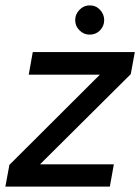

<svg xmlns="http://www.w3.org/2000/svg" viewBox="-30 -695 522 715"><path d="M-10 0 5 -81 342 -417H77L92 -501H472L457 -419L119 -83H394L379 0ZM304 -566Q282 -566 266 -582Q250 -598 250 -620Q250 -642 266 -658.5Q282 -675 304 -675Q327 -675 342.5 -658.5Q358 -642 358 -620Q358 -598 342.5 -582Q327 -566 304 -566Z"/></svg>

Font: DM Sans 18pt Medium
Style: Italic
Weight: 500
Italic angle: -10°
Designer: Colophon Foundry, Jonny Pinhorn
Foundry: Colophon Foundry
Version: Version 4.004;gftools[0.9.30]